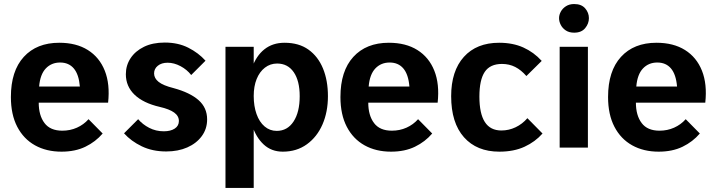

<svg xmlns="http://www.w3.org/2000/svg" viewBox="-20 -732 3551 952"><path d="M285 20Q210 20 153.5 -11.5Q97 -43 65.5 -103.5Q34 -164 34 -251Q34 -380 98 -450Q162 -520 274 -520Q358 -520 415.5 -484Q473 -448 499.5 -381.5Q526 -315 516 -223H172Q172 -160 200.5 -122Q229 -84 289 -84Q328 -84 361.5 -99Q395 -114 419 -141L489 -70Q454 -29 403.5 -4.5Q353 20 285 20ZM174 -303H376Q371 -363 346 -392.5Q321 -422 278 -422Q235 -422 207 -392.5Q179 -363 174 -303Z M665 -141Q687 -115 720 -98Q753 -81 792 -81Q826 -81 846.5 -94.5Q867 -108 867 -132Q867 -157 843.5 -174Q820 -191 772 -202Q690 -221 647 -262.5Q604 -304 604 -364Q604 -408 627.5 -443.5Q651 -479 694 -500Q737 -521 797 -521Q863 -521 913.5 -495.5Q964 -470 999 -431L928 -360Q907 -387 875 -404Q843 -421 811 -421Q781 -421 762.5 -406Q744 -391 744 -368Q744 -344 766.5 -326Q789 -308 841 -295Q922 -273 964.5 -235.5Q1007 -198 1007 -140Q1007 -93 980.5 -57Q954 -21 908.5 -1Q863 19 804 19Q736 19 683 -6.5Q630 -32 595 -71Z M1098 -500H1238V200H1098ZM1382 20Q1326 20 1287.5 -15.5Q1249 -51 1229 -113.5Q1209 -176 1209 -255Q1209 -336 1229.5 -395.5Q1250 -455 1291 -487.5Q1332 -520 1391 -520Q1462 -520 1509.5 -486Q1557 -452 1581.5 -392.5Q1606 -333 1606 -255Q1606 -177 1579 -115Q1552 -53 1501.5 -16.5Q1451 20 1382 20ZM1352 -83Q1405 -83 1435.5 -129.5Q1466 -176 1466 -255Q1466 -331 1436.5 -374Q1407 -417 1354 -417Q1320 -417 1293.5 -396.5Q1267 -376 1252.5 -340Q1238 -304 1238 -256Q1238 -206 1252 -166.5Q1266 -127 1292 -105Q1318 -83 1352 -83Z M1919 20Q1844 20 1787.5 -11.5Q1731 -43 1699.5 -103.5Q1668 -164 1668 -251Q1668 -380 1732 -450Q1796 -520 1908 -520Q1992 -520 2049.5 -484Q2107 -448 2133.5 -381.5Q2160 -315 2150 -223H1806Q1806 -160 1834.5 -122Q1863 -84 1923 -84Q1962 -84 1995.5 -99Q2029 -114 2053 -141L2123 -70Q2088 -29 2037.5 -4.5Q1987 20 1919 20ZM1808 -303H2010Q2005 -363 1980 -392.5Q1955 -422 1912 -422Q1869 -422 1841 -392.5Q1813 -363 1808 -303Z M2670 -70Q2634 -29 2581 -4.5Q2528 20 2456 20Q2344 20 2280.5 -51.5Q2217 -123 2217 -255Q2217 -380 2280 -450Q2343 -520 2455 -520Q2523 -520 2575 -496.5Q2627 -473 2666 -430L2590 -355Q2564 -385 2534.5 -400Q2505 -415 2469 -415Q2410 -415 2383.5 -375.5Q2357 -336 2357 -253Q2357 -169 2384 -127Q2411 -85 2466 -85Q2503 -85 2536.5 -101Q2570 -117 2595 -146Z M2755 -500H2895V0H2755ZM2752 -642Q2752 -658 2760.5 -674Q2769 -690 2786 -701Q2803 -712 2827 -712Q2863 -712 2881.5 -690.5Q2900 -669 2900 -642Q2900 -615 2881.5 -592.5Q2863 -570 2827 -570Q2802 -570 2785.5 -581Q2769 -592 2760.5 -608.5Q2752 -625 2752 -642Z M3246 20Q3171 20 3114.5 -11.5Q3058 -43 3026.5 -103.5Q2995 -164 2995 -251Q2995 -380 3059 -450Q3123 -520 3235 -520Q3319 -520 3376.5 -484Q3434 -448 3460.5 -381.5Q3487 -315 3477 -223H3133Q3133 -160 3161.5 -122Q3190 -84 3250 -84Q3289 -84 3322.5 -99Q3356 -114 3380 -141L3450 -70Q3415 -29 3364.5 -4.5Q3314 20 3246 20ZM3135 -303H3337Q3332 -363 3307 -392.5Q3282 -422 3239 -422Q3196 -422 3168 -392.5Q3140 -363 3135 -303Z"/></svg>

Font: Moderustic SemiBold
Style: Regular
Weight: 600
Designer: Tural Alisoy
Foundry: TAFT Foundry
Version: Version 2.120